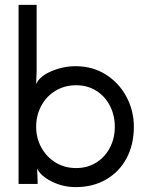

<svg xmlns="http://www.w3.org/2000/svg" viewBox="-20 -753 610 786"><path d="M128 -234Q128 -188 149 -149.5Q170 -111 207 -88Q244 -65 292 -65Q338 -65 374 -87.5Q410 -110 430 -148.5Q450 -187 450 -234Q450 -281 430 -320Q410 -359 374 -381.5Q338 -404 292 -404Q244 -404 206.5 -381Q169 -358 148.5 -319Q128 -280 128 -234ZM132 -63 134 -11V0H56V-733H130V-461L128 -409Q142 -441 190.5 -461.5Q239 -482 290 -482Q359 -482 413 -448Q467 -414 497.5 -357Q528 -300 528 -234Q528 -161 498 -105Q468 -49 414 -18Q360 13 290 13Q238 13 192.5 -9.5Q147 -32 132 -63Z"/></svg>

Font: Kreadon
Style: Regular
Weight: 400
Designer: kohakuno
Foundry: StudioGnu
Version: Version 1.000;Glyphs 3.1.2 (3151)